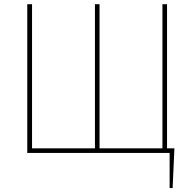

<svg xmlns="http://www.w3.org/2000/svg" viewBox="-20 -748 921 939"><path d="M833 -22.5 824.2 171.9H809.6V0H747.1V-22.5ZM113.3 -727.5H136.7V-22.5H444.3V-727.5H466.8V-22.5H774.4V-727.5H796.9V0H113.3Z"/></svg>

Font: Inter Tight Thin
Style: Regular
Weight: 250
Designer: Rasmus Andersson
Foundry: rsms
Version: Version 3.004